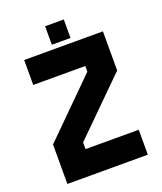

<svg xmlns="http://www.w3.org/2000/svg" viewBox="-151 -928 864 1024"><g transform="rotate(-20 281.0 -415.5)"><path d="M131.5 -71H442.5H131.5V-203L437 -503.5V-629.5H131H437V-503.5L131.5 -203ZM52.5 0V-224L357.5 -526.5V-558.5H62V-700H509V-478L207 -179.5V-141.5H509V0ZM228.5 -726V-831H334.5V-726ZM281 -771H280.5V-785H281Z"/></g></svg>

Font: Tourney Thin Black
Style: Regular
Weight: 900
Version: Version 1.015